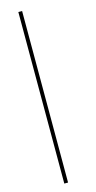

<svg xmlns="http://www.w3.org/2000/svg" viewBox="-139 -747 493 986"><g transform="rotate(-15 107.5 -254.0)"><path d="M72 -700V192V202H92V192V-700V-710H72Z"/></g></svg>

Font: Nordica Plus
Style: NordicaClassicUltraLight
Weight: 300
Version: Version 1